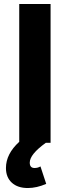

<svg xmlns="http://www.w3.org/2000/svg" viewBox="-20 -720 353 968"><path d="M211 0Q130 58 130 100Q130 127 154 127Q171 127 184 119L213 207Q165 228 120 228Q69 228 39.5 201Q10 174 10 127Q10 56 77 -5V-700H235V0Z"/></svg>

Font: Montserrat-Arabic SemiBold
Style: Regular
Weight: 600
Designer: Mohamed Gaber
Foundry: Kief Type Foundry
Version: Version 5.008;PS 005.008;hotconv 1.0.88;makeotf.lib2.5.64775